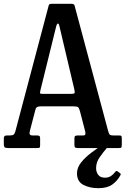

<svg xmlns="http://www.w3.org/2000/svg" viewBox="-20 -775 658 1005"><path d="M0 -22V-51.5Q0 -66 15.5 -66H31Q46.5 -66 51.8 -70.8Q57 -75.5 60 -86L235.5 -748.5Q238.5 -755 249 -755H354.5Q367 -755 370 -747L546 -89.5Q549.5 -77 553.2 -71.5Q557 -66 574.5 -66H602Q612.5 -66 615 -63.5Q617.5 -61 617.5 -50V-18Q617.5 -6 615 -3Q612.5 0 600.5 0H388.5Q378 0 373.8 -2.8Q369.5 -5.5 369.5 -17V-49.5Q369.5 -60.5 373.5 -63.2Q377.5 -66 388 -66H415.5Q425 -66 426.5 -71.5Q428 -77 426.5 -85L398.5 -193Q394 -209 388.8 -213.8Q383.5 -218.5 361 -218.5H198Q181 -218.5 174.5 -215Q168 -211.5 165 -199.5L136.5 -90Q133 -77.5 136 -71.8Q139 -66 151.5 -66H173.5Q183 -66 186.5 -63Q190 -60 190 -50.5V-16.5Q190 -4.5 187.5 -2.2Q185 0 173 0H26Q11 0 5.5 -3Q0 -6 0 -22ZM274.5 -638.5 191 -300Q189 -290.5 189.8 -287Q190.5 -283.5 205 -283.5H351Q366.5 -283.5 369.8 -287.5Q373 -291.5 369 -307.5L291.5 -636Q288 -652 283 -651.8Q278 -651.5 274.5 -638.5ZM494.5 210Q449.5 210 416.2 192.5Q383 175 383 132Q383 102 405 74.8Q427 47.5 457.8 24.5Q488.5 1.5 515.5 -16.5Q533.5 -29 541.5 -19.5Q549.5 -11 536.5 3Q519.5 22.5 501.2 48.8Q483 75 483 105.5Q483 124.5 493.8 139.8Q504.5 155 530 155Q548 155 561 146.2Q574 137.5 582 126Q589 116.5 596.5 122.5L607 130.5Q612 134 612 136.5Q612 139 609 144.5Q594 172 567.5 191Q541 210 494.5 210Z"/></svg>

Font: Besley* Condensed Medium
Style: Regular
Weight: 500
Width: 3
Designer: Owen Earl
Foundry: indestructible type*
Version: Version 3.000; ttfautohint (v1.8.3)